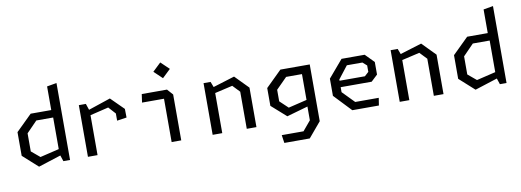

<svg xmlns="http://www.w3.org/2000/svg" viewBox="-71 -1233 5102 1880"><g transform="rotate(-10 2480.0 -293.5)"><path d="M443.8 -73.3V-461.3L438 -481.7V-748.3L534.3 -765V0H468.2ZM482.3 -438.2H276.2L170.2 -329.2V-149.3L254.5 -78.8L482.3 -133.2V-70.7L224.5 12L75 -122.5V-357.8L233.2 -513.3H482.3Z M1055.2 -370.5 991.2 -441.2 751.7 -383.5V-434.3L1022.8 -525.3L1150 -399.2L1151.3 -313.3L1055.2 -299ZM712.3 -513.7H782.2L807.8 -437.2V0H712.3Z M1544.5 -452 1569.7 -430.8H1326.2L1337.8 -513.7H1588.8L1640 -456.2V0H1544.5ZM1487.7 -708.8 1569.8 -787 1651.8 -708.8 1569.8 -630.5Z M2291.5 -369 2224.2 -439.5 1989.3 -385.2V-442.7L2257.5 -525.3L2387.7 -392.5V0H2291.5ZM1952.3 -513.7H2022.2L2047.8 -447.2V0H1952.3Z M2618 120.5H2834.5L2914.3 25.2V-144.3L2916.8 -158.8V-513.7H3008V50.8L2882.5 200H2629.7ZM2558 -181.3V-358.3L2716.2 -513.8H2965.3V-433.7H2759.2L2650.8 -324.7V-209.8L2732.5 -132.7L2965.3 -188.7V-126.2L2704.2 -51.8Z M3178.3 -171.5V-342.2L3324.2 -513.7H3554.2L3639.7 -426.8V-301.8L3576 -241.8H3236.8V-305.8H3520.2L3560.2 -342.5V-406.2L3519.2 -442.5H3364.5L3267.8 -318.2V-192.2L3382.8 -74.5H3616.8L3605.2 0H3340.8Z M4151.5 -369 4084.2 -439.5 3849.3 -385.2V-442.7L4117.5 -525.3L4247.7 -392.5V0H4151.5ZM3812.3 -513.7H3882.2L3907.8 -447.2V0H3812.3Z M4783.8 -73.3V-461.3L4778 -481.7V-748.3L4874.3 -765V0H4808.2ZM4822.3 -438.2H4616.2L4510.2 -329.2V-149.3L4594.5 -78.8L4822.3 -133.2V-70.7L4564.5 12L4415 -122.5V-357.8L4573.2 -513.3H4822.3Z"/></g></svg>

Font: Monaspace Krypton Var ExLight
Style: Regular
Weight: 200
Designer: Riley Cran and the Lettermatic Team
Version: Version 1.200 (Monaspace Krypton Var)